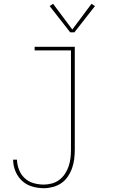

<svg xmlns="http://www.w3.org/2000/svg" viewBox="-20 -776 640 1009"><path d="M210 213Q179 213 148.5 204Q118 195 95.5 174Q73 153 61 123.5Q49 94 49 63H69Q70 90 80 116Q90 142 110 160.5Q130 179 156.5 186.5Q183 194 210 194Q232 194 253.5 188Q275 182 292.5 168.5Q310 155 322 136.5Q334 118 341 97Q348 76 350.5 54Q353 32 353 10V-511H162V-530H373V10Q373 35 370 59.5Q367 84 359 107Q351 130 337 151Q323 172 303 186Q283 200 258.5 206.5Q234 213 210 213ZM349 -606 241 -744 259 -756 360 -621 461 -756 479 -744 371 -606Z"/></svg>

Font: Iosevka Curly Thin Extended
Style: Regular
Weight: 100
Width: 7
Monospace: yes
Designer: Belleve Invis
Foundry: Belleve Invis
Version: Version 11.1.0; ttfautohint (v1.8.3)